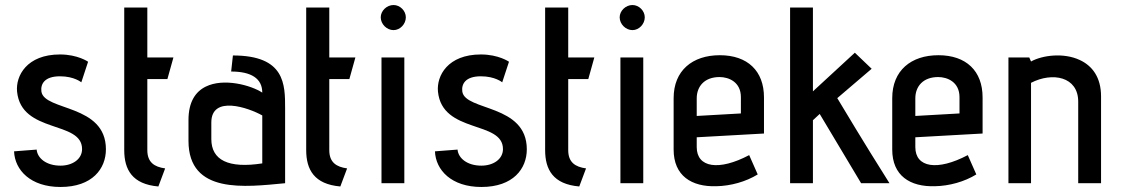

<svg xmlns="http://www.w3.org/2000/svg" viewBox="-20 -730 4474 765"><path d="M36 -127C39 -52 102 15 221 15C348 15 402 -58 402 -135C402 -316 157 -287 145 -365C141 -395 157 -426 219 -426C276 -426 304 -402 304 -402L331 -484C331 -484 290 -513 219 -513C87 -513 42 -428 48 -365C65 -196 307 -251 307 -136C307 -96 269 -70 221 -70C164 -70 129 -100 126 -134Z M638 -59C595 -65 567 -83 567 -132V-415H647L671 -501H567V-700H475V-132C475 -54 507 4 611 13Z M1116 -298C1116 -394 1116 -509 908 -509L901 -445C980 -445 1025 -418 1025 -361C979 -391 871 -420 800 -385C759 -365 731 -324 731 -252V-169C731 45 957 15 1116 0ZM1025 -79C890 -58 822 -92 822 -176V-242C822 -352 970 -301 1025 -270Z M1363 -59C1320 -65 1292 -83 1292 -132V-415H1372L1396 -501H1292V-700H1200V-132C1200 -54 1232 4 1336 13Z M1548 -610C1574 -610 1597 -634 1597 -661C1597 -687 1574 -710 1548 -710C1521 -710 1497 -687 1497 -661C1497 -634 1521 -610 1548 -610ZM1591 0V-501H1500V0Z M1713 -127C1716 -52 1779 15 1898 15C2025 15 2079 -58 2079 -135C2079 -316 1834 -287 1822 -365C1818 -395 1834 -426 1896 -426C1953 -426 1981 -402 1981 -402L2008 -484C2008 -484 1967 -513 1896 -513C1764 -513 1719 -428 1725 -365C1742 -196 1984 -251 1984 -136C1984 -96 1946 -70 1898 -70C1841 -70 1806 -100 1803 -134Z M2315 -59C2272 -65 2244 -83 2244 -132V-415H2324L2348 -501H2244V-700H2152V-132C2152 -54 2184 4 2288 13Z M2500 -610C2526 -610 2549 -634 2549 -661C2549 -687 2526 -710 2500 -710C2473 -710 2449 -687 2449 -661C2449 -634 2473 -610 2500 -610ZM2543 0V-501H2452V0Z M2965 -112C2844 -48 2756 -62 2756 -144V-183L3024 -198V-342C3024 -447 2959 -510 2848 -510C2739 -510 2664 -449 2664 -339V-134C2664 -30 2735 15 2834 12C2891 11 2952 -6 2999 -35ZM2932 -278 2756 -268V-338C2756 -386 2787 -423 2847 -423C2884 -423 2932 -403 2932 -343Z M3524 0C3413 -176 3345 -291 3316 -339L3453 -456L3386 -520L3219 -366V-700H3128V0H3219V-251L3246 -276L3411 0Z M3836 -112C3715 -48 3627 -62 3627 -144V-183L3895 -198V-342C3895 -447 3830 -510 3719 -510C3610 -510 3535 -449 3535 -339V-134C3535 -30 3606 15 3705 12C3762 11 3823 -6 3870 -35ZM3803 -278 3627 -268V-338C3627 -386 3658 -423 3718 -423C3755 -423 3803 -403 3803 -343Z M4367 0V-346C4367 -422 4332 -468 4282 -491C4218 -521 4133 -510 4088 -485L4081 -501H3998V0H4088V-400C4173 -444 4276 -425 4276 -325V0Z"/></svg>

Font: Advent Pro
Style: SemiBold
Weight: 600
Designer: Andreas Kalpakidis
Foundry: Andreas Kalpakidis
Version: Version 2.002 2008